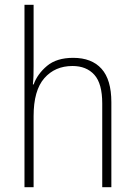

<svg xmlns="http://www.w3.org/2000/svg" viewBox="-20 -780 562 800"><path d="M120 -504Q120 -481 119.5 -464.5Q119 -448 117 -428H120Q136 -472 176 -505.5Q216 -539 285 -539Q362 -539 403 -493.5Q444 -448 444 -354V0H406V-349Q406 -432 373 -468.5Q340 -505 282 -505Q209 -505 164.5 -454Q120 -403 120 -296V0H82V-760H120Z"/></svg>

Font: Noto Sans Gujarati UI SemiCondensed ExtraLight
Style: Regular
Weight: 200
Width: 4
Designer: Jelle Bosma - Monotype Design Team, Universal Thirst
Foundry: Monotype Imaging Inc.
Version: Version 2.106; ttfautohint (v1.8.4.7-5d5b)